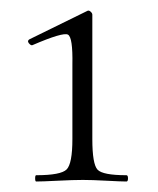

<svg xmlns="http://www.w3.org/2000/svg" viewBox="-20 -748 302 366"><path d="M49 -402Q47 -402 47 -408Q47 -414 49 -414Q96 -414 107 -425Q118 -436 118 -483V-601Q118 -610 118 -625Q119 -677 109.5 -682Q100 -687 42 -662Q40 -661 37 -663.5Q34 -666 33.5 -668.5Q33 -671 36 -673L146 -727Q149 -729 152.5 -726Q156 -723 156 -720V-483Q156 -435 166 -424.5Q176 -414 221 -414Q224 -414 224 -408Q224 -402 221 -402Q211 -402 183 -403.5Q155 -405 138 -405Q120 -405 90 -403.5Q60 -402 49 -402Z"/></svg>

Font: Cormorant Upright Light
Style: Regular
Weight: 300
Designer: Christian Thalmann (Catharsis Fonts)
Foundry: Catharsis Fonts
Version: Version 3.302;PS 003.302;hotconv 1.0.88;makeotf.lib2.5.64775